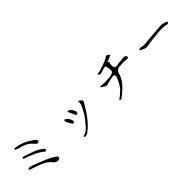

<svg xmlns="http://www.w3.org/2000/svg" viewBox="292 -2025 3417 3417"><g transform="rotate(-45 2000.0 -317.0)"><path d="M716 -481Q688 -455 673 -453Q659 -455 631 -481Q569 -569 448 -609Q411 -621 351 -636Q304 -654 300 -670Q296 -686 347 -679Q348 -678 351 -678Q505 -659 673 -537Q680 -537 690.5 -523Q701 -509 708 -495ZM688 -298Q698 -286 693.5 -273Q689 -260 677 -255Q665 -250 653 -260Q650 -263 646 -269Q572 -332 435 -386Q350 -421 336 -425Q303 -425 295 -445Q289 -462 311 -466Q314 -467 322 -467Q333 -463 348.5 -458.5Q364 -454 385 -447Q537 -399 605 -360Q644 -336 673 -312ZM744 12Q721 27 678 14Q647 3 631 -16Q575 -95 465 -141Q457 -145 428.5 -155.5Q400 -166 351 -185Q345 -188 322 -194Q221 -226 221 -238Q222 -239 222.5 -240Q223 -241 224 -242Q265 -268 311 -247Q314 -246 322 -242Q334 -238 352 -231Q370 -224 395 -215Q581 -145 660 -101Q750 -55 762 -26Q769 -4 744 12Z M1533 -326Q1511 -320 1502 -339Q1501 -341 1501 -343.5Q1501 -346 1500 -348Q1496 -364 1462 -429Q1440 -475 1452 -489Q1517 -465 1541 -410Q1545 -402 1549 -390Q1553 -378 1557 -364Q1559 -332 1533 -326ZM1441 25Q1411 59 1359 59Q1355 59 1351 59Q1347 59 1343 58Q1327 45 1344 32Q1347 30 1350 29.5Q1353 29 1356 28Q1445 7 1522 -106Q1619 -209 1686 -355Q1712 -396 1710 -471V-484Q1738 -463 1753.5 -451Q1769 -439 1771 -436Q1786 -418 1771 -391Q1768 -387 1764.5 -381.5Q1761 -376 1757 -370Q1626 -138 1499 -23Q1485 -10 1470 2Q1455 14 1441 25ZM1390 -263Q1375 -256 1360 -257Q1264 -397 1304 -418Q1365 -391 1392 -325Q1397 -312 1399.5 -299.5Q1402 -287 1403 -274Q1403 -274 1400 -271Q1397 -268 1390 -263Z M2304 24Q2285 46 2259 41Q2240 37 2249 23Q2253 17 2263 10Q2294 -7 2332 -45Q2407 -96 2467 -222Q2472 -233 2480 -251Q2488 -269 2499 -294Q2511 -335 2484 -350Q2468 -360 2444 -351Q2432 -347 2358 -333Q2347 -331 2336.5 -328Q2326 -325 2318 -323Q2273 -299 2230 -326Q2226 -328 2221 -332Q2216 -336 2208 -341Q2203 -345 2199.5 -347.5Q2196 -350 2194 -351Q2182 -353 2170 -366Q2154 -384 2184 -382Q2189 -382 2195 -381.5Q2201 -381 2208 -380Q2224 -378 2262 -377.5Q2300 -377 2359 -379Q2372 -380 2382.5 -380Q2393 -380 2402 -380Q2489 -391 2507 -423Q2523 -453 2500 -542L2488 -574Q2488 -574 2465 -569Q2442 -564 2396 -553Q2390 -551 2389 -550Q2375 -537 2332 -537Q2310 -537 2299 -554Q2285 -572 2321 -577Q2326 -578 2332.5 -578.5Q2339 -579 2346 -579Q2509 -625 2586 -668Q2596 -673 2605.5 -679Q2615 -685 2623 -690Q2646 -701 2677 -677Q2700 -658 2691 -649Q2684 -645 2670.5 -639.5Q2657 -634 2636 -626Q2592 -609 2580 -602Q2564 -597 2580 -588Q2599 -575 2598 -568Q2595 -560 2584 -554Q2575 -503 2588 -466Q2588 -438 2623 -435H2636Q2664 -442 2699 -445Q2734 -448 2776 -448Q2849 -471 2886 -435Q2886 -435 2887.5 -430.5Q2889 -426 2891 -417Q2894 -379 2821 -392Q2820 -393 2818 -393Q2790 -402 2726 -395Q2715 -394 2706.5 -393.5Q2698 -393 2691 -393Q2594 -393 2571 -309L2568 -294Q2524 -151 2355 -16Q2344 -6 2331 4Q2318 14 2304 24Z M3293 -296Q3234 -278 3148 -328Q3144 -331 3140.5 -333.5Q3137 -336 3135 -337Q3117 -347 3134 -358Q3162 -374 3214 -356Q3218 -356 3224 -355.5Q3230 -355 3237 -354Q3254 -353 3265.5 -353.5Q3277 -354 3284 -356Q3302 -358 3344 -361.5Q3386 -365 3451 -370Q3565 -380 3628 -385Q3691 -390 3704 -390Q3744 -390 3807 -370Q3839 -359 3831 -339Q3825 -319 3794 -322Q3791 -323 3788 -323Q3785 -323 3782 -324Q3699 -347 3561 -330Q3515 -325 3485.5 -321.5Q3456 -318 3444 -317Q3436 -316 3423.5 -315Q3411 -314 3394 -312Q3360 -308 3334.5 -304.5Q3309 -301 3293 -296Z"/></g></svg>

Font: New Tegomin
Style: Regular
Weight: 400
Designer: Kyosuke Nagai
Version: Version 1.000